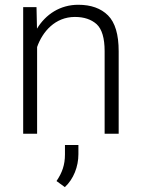

<svg xmlns="http://www.w3.org/2000/svg" viewBox="-20 -558 590 801"><path d="M292.5 -487.3C330.6 -487.3 360.8 -477.1 383.3 -457C405.3 -436.5 416.5 -398.9 416.5 -344.7V0H475.1V-344.2C475.1 -414.1 460.4 -463.9 430.7 -493.7C400.9 -523.4 359.4 -538.1 306.6 -538.1C231 -538.1 170.9 -498.5 134.3 -438.5L132.3 -528.3H76.7V0H134.8V-361.8C157.2 -425.8 210 -487.3 292.5 -487.3ZM251 46.9V86.4C251 129.9 239.3 162.6 215.8 197.3L250.5 222.7C287.1 189 307.1 136.7 307.1 85.4V46.9Z"/></svg>

Font: Vazirmatn ExtraLight
Style: Regular
Weight: 200
Designer: Saber Rastikerdar
Foundry: Saber Rastikerdar
Version: Version 33.003